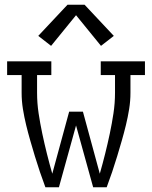

<svg xmlns="http://www.w3.org/2000/svg" viewBox="-20 -788 640 808"><path d="M171 0Q159 -32 148 -64.5Q137 -97 127 -130Q117 -163 107.5 -196Q98 -229 90 -262Q82 -295 76.5 -329Q71 -363 71 -398V-472H10V-530H196V-472H136V-398Q136 -354 142.5 -311Q149 -268 158 -225.5Q167 -183 177.5 -141Q188 -99 200 -57L271 -318H329L400 -57Q412 -99 422.5 -141Q433 -183 442 -225.5Q451 -268 457.5 -311Q464 -354 464 -398V-472H404V-530H590V-472H529V-398Q529 -363 523.5 -329Q518 -295 510 -262Q502 -229 492.5 -196Q483 -163 473 -130Q463 -97 452 -64.5Q441 -32 429 0H372L300 -260L228 0ZM195 -595 141 -637 264 -768H336L459 -637L405 -595L300 -724Z"/></svg>

Font: Iosevka Curly Slab LtEx
Style: Regular
Weight: 300
Width: 7
Monospace: yes
Designer: Belleve Invis
Foundry: Belleve Invis
Version: Version 11.1.0; ttfautohint (v1.8.3)